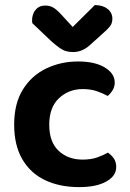

<svg xmlns="http://www.w3.org/2000/svg" viewBox="-20 -740 525 774"><path d="M313.4 -380.9Q257.3 -380.9 217.9 -344.2Q178.5 -307.4 178.5 -237.3Q178.5 -167.4 216.4 -132Q254.3 -96.6 312.8 -96.6Q346.8 -96.6 371.9 -105.4Q396.9 -114.3 414.9 -124.7Q431.2 -113.4 439.9 -99.8Q448.5 -86.1 448.5 -66.5Q448.5 -30.6 408.3 -8.1Q368.2 14.3 298.9 14.3Q220.7 14.3 161.5 -13.8Q102.4 -42 69.8 -98.3Q37.1 -154.6 37.1 -237.3Q37.1 -322.9 72.4 -379.4Q107.7 -435.8 166.5 -464Q225.3 -492.2 294.9 -492.2Q362.9 -492.2 402.7 -467.9Q442.5 -443.6 442.5 -407.3Q442.5 -390.7 434.2 -376.8Q425.9 -362.8 414.2 -353.2Q395.5 -363.6 370.7 -372.3Q345.8 -380.9 313.4 -380.9ZM229.8 -678.4 273 -631.2 362.3 -719.6Q394.9 -719.3 413.9 -703.8Q433 -688.4 433 -664.5Q433 -646.2 423.1 -633.6Q413.1 -621 392.9 -603.7L341.7 -557.5Q325.8 -543.5 309.2 -536.9Q292.6 -530.2 274.6 -530.2Q259.7 -530.2 247.2 -533.6Q234.8 -536.9 221.3 -546.2Q207.9 -555.5 188 -572.7L110.3 -646.6Q107.6 -662.5 112.3 -679Q117 -695.4 129.4 -706.5Q141.9 -717.6 162.4 -717.6Q180 -717.6 193.8 -710.1Q207.6 -702.6 229.8 -678.4Z"/></svg>

Font: Baloo Tamma 2
Style: Regular
Weight: 400
Designer: Divya Kowshik, Shuchita Grover and Ek Type
Foundry: Ek Type
Version: Version 1.700